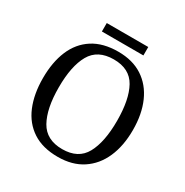

<svg xmlns="http://www.w3.org/2000/svg" viewBox="-190 -996 1122 1162"><g transform="rotate(30 371.0 -415.0)"><path d="M371 10Q265 10 195 -36Q125 -82 90.5 -165Q56 -248 56 -359Q56 -470 90.5 -552Q125 -634 195.5 -679.5Q266 -725 372 -725Q473 -725 542.5 -679.5Q612 -634 648.5 -551.5Q685 -469 685 -358Q685 -247 648.5 -164.5Q612 -82 542 -36Q472 10 371 10ZM371 -44Q483 -44 528.5 -127Q574 -210 574 -358Q574 -507 528.5 -589Q483 -671 372 -671Q260 -671 213.5 -589Q167 -507 167 -358Q167 -210 213.5 -127Q260 -44 371 -44ZM224 -781V-840H514V-781Z"/></g></svg>

Font: Noto Serif Yezidi
Style: Regular
Weight: 400
Designer: Dalton Maag Ltd
Foundry: Dalton Maag Ltd
Version: Version 1.001; ttfautohint (v1.8.4.7-5d5b)